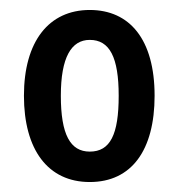

<svg xmlns="http://www.w3.org/2000/svg" viewBox="-20 -742 359 385"><path d="M290 -550C290 -663 240 -722 160 -722C78 -722 28 -659 28 -550C28 -442 76 -377 160 -377C244 -377 290 -441 290 -550ZM102 -550C102 -627 123 -662 160 -662C200 -662 218 -627 218 -550C218 -472 201 -438 160 -438C121 -438 102 -472 102 -550Z"/></svg>

Font: Noto Sans Lao ExtraCondensed Medium
Style: Regular
Weight: 500
Width: 2
Designer: Monotype Design Team
Foundry: Monotype Imaging Inc.
Version: Version 2.003